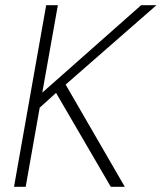

<svg xmlns="http://www.w3.org/2000/svg" viewBox="-20 -720 623 740"><path d="M34 0 158 -700H203L143 -363L524 -700H583L233 -394L461 0H407L196 -362L133 -305L79 0Z"/></svg>

Font: DM Sans ExtraLight
Style: Italic
Weight: 250
Italic angle: -10°
Designer: Colophon Foundry, Jonny Pinhorn
Foundry: Colophon Foundry
Version: Version 4.004;gftools[0.9.30]